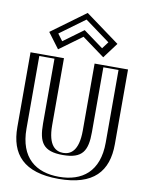

<svg xmlns="http://www.w3.org/2000/svg" viewBox="-120 -1248 1024 1346"><g transform="rotate(10 392.5 -575.5)"><path d="M526.5 -825H714.5V-293C714.5 -89 602.5 15 392.5 15C182.5 15 70.5 -89 70.5 -293V-825H258.5V-348C258.5 -210 300.5 -170 392.5 -170C484.5 -170 526.5 -210 526.5 -348ZM171.5 -990 239.5 -899 392.5 -1011 545.5 -899 613.5 -990 392.5 -1152ZM541.5 -810H699.5V-293C699.5 -96.8 596 0 392.5 0C189 0 85.5 -96.8 85.5 -293V-810H243.5V-348C243.5 -205.9 291.9 -155 392.5 -155C493.1 -155 541.5 -205.9 541.5 -348ZM192.6 -986.9 392.5 -1133.4 592.4 -986.9 542.4 -919.9 392.5 -1029.6 242.6 -919.9ZM541.5 -810V-348C541.5 -205.9 493.1 -155 392.5 -155C291.9 -155 243.5 -205.9 243.5 -348V-810H85.5V-293C85.5 -96.8 189 0 392.5 0C596 0 699.5 -96.8 699.5 -293V-810ZM192.6 -986.9 242.6 -919.9 392.5 -1029.6 542.4 -919.9 592.4 -986.9 392.5 -1133.4ZM526.5 -825V-348C526.5 -210.2 484.1 -170 392.5 -170C300.8 -170 258.5 -210.2 258.5 -348V-825H70.5V-293C70.5 -89.1 182.6 15 392.5 15C602.4 15 714.5 -89.1 714.5 -293V-825ZM171.5 -990 392.5 -1152 613.5 -990 545.5 -899 392.5 -1011 239.5 -899ZM566.5 -810H674.5V-293C674.5 -85.9 556.6 0 392.5 0C228.4 0 110.5 -85.9 110.5 -293V-810H218.5V-348C218.5 -215.4 252.1 -155 392.5 -155C532.9 -155 566.5 -215.4 566.5 -348ZM214.2 -988.4 392.5 -1119.1 570.8 -988.4 534.5 -939.9 392.5 -1043.9 250.5 -939.9ZM501.5 -825V-348C501.5 -200.5 443.4 -170 392.5 -170C341.5 -170 283.5 -200.5 283.5 -348V-825H45.5V-293C45.5 -99.9 143.5 15 392.5 15C641.5 15 739.5 -99.9 739.5 -293V-825ZM149.8 -988.5 231.7 -879 392.5 -996.7 553.3 -879 635.2 -988.5 392.5 -1166.3Z"/></g></svg>

Font: Hussar Outliner
Style: Regular
Weight: 700
Foundry: Cannot Into Space Fonts
Version: Version 0.92